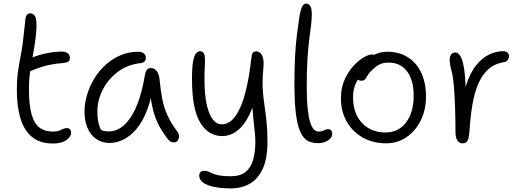

<svg xmlns="http://www.w3.org/2000/svg" viewBox="-20 -780 2875 1061"><path d="M273 13Q200 13 156 -24Q112 -61 92.5 -127.5Q73 -194 73 -282Q73 -337 79 -381.5Q85 -426 93 -465.5Q101 -505 106 -544Q112 -593 115 -623.5Q118 -654 121 -679Q123 -690 128.5 -698Q134 -706 147 -706Q175 -706 180 -668Q185 -630 175 -557Q169 -513 163 -481Q157 -449 152 -420.5Q147 -392 143.5 -360.5Q140 -329 140 -286Q140 -199 154.5 -148Q169 -97 198 -75Q227 -53 270 -53Q295 -53 307.5 -58Q320 -63 328.5 -67.5Q337 -72 350 -72Q361 -72 367 -65Q373 -58 373 -47Q373 -25 347 -6Q321 13 273 13ZM148 -387Q126 -377 114.5 -384Q103 -391 103 -405Q103 -423 113.5 -436.5Q124 -450 163 -464Q198 -478 241.5 -486.5Q285 -495 322 -495Q341 -495 353.5 -486Q366 -477 366 -460Q366 -446 358 -440Q350 -434 331 -432Q290 -429 258.5 -422.5Q227 -416 200.5 -407Q174 -398 148 -387Z M587 10Q544 10 512.5 -11.5Q481 -33 464 -72Q447 -111 447 -163Q447 -210 461.5 -257.5Q476 -305 502 -347.5Q528 -390 565 -423Q602 -456 647 -475Q692 -494 744 -494Q762 -494 774 -485.5Q786 -477 786 -460Q786 -449 779 -441Q772 -433 756 -431Q684 -423 630.5 -382.5Q577 -342 547.5 -284Q518 -226 518 -163Q518 -131 523.5 -104.5Q529 -78 549 -36L503 -93Q525 -69 540 -61.5Q555 -54 583 -54Q651 -54 703.5 -134Q756 -214 781 -367Q784 -384 791.5 -394Q799 -404 814 -404Q834 -404 847 -386Q860 -368 862 -338Q868 -277 877.5 -229Q887 -181 907 -139Q927 -97 961 -51Q968 -42 969 -32Q970 -22 967 -13Q964 -4 957.5 1.5Q951 7 942 7Q929 7 921 1.5Q913 -4 905 -14Q886 -40 869 -67.5Q852 -95 838.5 -131.5Q825 -168 816 -219Q807 -270 805 -342L831 -341Q820 -245 795 -177.5Q770 -110 735.5 -69Q701 -28 662.5 -9Q624 10 587 10Z M1256 261Q1204 261 1164.5 253Q1125 245 1103 229.5Q1081 214 1081 191Q1081 164 1111 164Q1123 164 1132.5 168.5Q1142 173 1155.5 179Q1169 185 1192.5 189.5Q1216 194 1254 194Q1307 194 1336.5 170.5Q1366 147 1378.5 104Q1391 61 1391 5Q1391 -22 1388 -49Q1385 -76 1381.5 -109.5Q1378 -143 1374.5 -189Q1371 -235 1370 -299L1400 -271Q1382 -195 1358.5 -147Q1335 -99 1308.5 -73Q1282 -47 1256.5 -37.5Q1231 -28 1209 -28Q1131 -28 1086 -103Q1041 -178 1041 -343Q1041 -408 1047 -441Q1053 -474 1063.5 -485.5Q1074 -497 1086 -497Q1100 -497 1107.5 -482.5Q1115 -468 1112 -421Q1108 -348 1111.5 -287.5Q1115 -227 1127 -183.5Q1139 -140 1158.5 -116.5Q1178 -93 1205 -93Q1249 -93 1282 -140Q1315 -187 1336 -268.5Q1357 -350 1368 -452Q1371 -480 1376.5 -488Q1382 -496 1397 -496Q1407 -496 1417.5 -488Q1428 -480 1433.5 -459Q1439 -438 1435 -400Q1430 -349 1431 -311Q1432 -273 1436 -239.5Q1440 -206 1445 -171.5Q1450 -137 1454 -95Q1458 -53 1458 5Q1458 96 1432 152.5Q1406 209 1360.5 235Q1315 261 1256 261Z M1739 11Q1715 11 1694.5 4.5Q1674 -2 1658 -21Q1642 -40 1630.5 -76Q1619 -112 1613 -171Q1607 -230 1607 -317Q1607 -404 1610.5 -468.5Q1614 -533 1620.5 -586Q1627 -639 1635 -691Q1642 -730 1650.5 -745Q1659 -760 1672 -760Q1686 -760 1694.5 -746.5Q1703 -733 1703 -701Q1703 -674 1699 -641.5Q1695 -609 1689 -564Q1683 -519 1679 -454.5Q1675 -390 1675 -297Q1675 -228 1680 -181Q1685 -134 1693.5 -106Q1702 -78 1714 -65.5Q1726 -53 1739 -53Q1755 -53 1763.5 -56.5Q1772 -60 1778 -63Q1784 -66 1792 -66Q1806 -66 1811 -58.5Q1816 -51 1816 -40Q1816 -26 1804.5 -14Q1793 -2 1775.5 4.5Q1758 11 1739 11Z M2114 12Q2041 12 1984.5 -20Q1928 -52 1896 -108Q1864 -164 1864 -236Q1864 -294 1884 -339Q1904 -384 1933 -415.5Q1962 -447 1990 -463Q2018 -479 2034 -479Q2042 -479 2047.5 -477Q2053 -475 2056 -470.5Q2059 -466 2059 -458Q2059 -442 2053 -430Q2047 -418 2027 -405Q1992 -382 1971 -357.5Q1950 -333 1940.5 -305Q1931 -277 1931 -243Q1931 -154 1980 -101Q2029 -48 2111 -48Q2182 -48 2224 -103.5Q2266 -159 2266 -252Q2266 -337 2229.5 -385.5Q2193 -434 2128 -434Q2094 -434 2073.5 -422Q2053 -410 2033 -390Q2017 -374 2010 -361.5Q2003 -349 1996.5 -341.5Q1990 -334 1977 -334Q1964 -334 1957.5 -341Q1951 -348 1951 -363Q1951 -383 1965 -406Q1979 -429 2003 -449Q2027 -469 2057 -481.5Q2087 -494 2120 -494Q2186 -494 2234 -463.5Q2282 -433 2308 -377.5Q2334 -322 2334 -246Q2334 -173 2305 -114.5Q2276 -56 2226.5 -22Q2177 12 2114 12Z M2535 12Q2523 12 2514.5 4.5Q2506 -3 2501.5 -16.5Q2497 -30 2497 -47Q2497 -111 2495 -177Q2493 -243 2488.5 -299Q2484 -355 2475 -389Q2469 -412 2467 -425Q2465 -438 2465 -451Q2465 -468 2473 -479Q2481 -490 2497 -490Q2511 -490 2523 -472Q2535 -454 2543 -409.5Q2551 -365 2553.5 -285.5Q2556 -206 2551 -84L2528 -126Q2532 -233 2554.5 -305Q2577 -377 2611 -419Q2645 -461 2683.5 -479Q2722 -497 2759 -497Q2779 -497 2786 -488.5Q2793 -480 2793 -469Q2793 -459 2786 -448.5Q2779 -438 2762 -436Q2711 -427 2677.5 -396.5Q2644 -366 2623 -317Q2602 -268 2591 -204Q2580 -140 2575 -64Q2573 -34 2569 -17.5Q2565 -1 2557 5.5Q2549 12 2535 12Z"/></svg>

Font: Shantell Sans Light
Style: Regular
Weight: 300
Designer: Stephen Nixon, Anya Danilova, Shantell Martin
Foundry: Arrow Type
Version: Version 1.011;[c5ecc13dd]